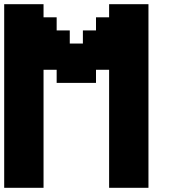

<svg xmlns="http://www.w3.org/2000/svg" viewBox="-20 -895 852 915"><path d="M500 0H687.5V-875H500V-812.5H437.5V-750H375V-687.5H312.5V-750H250V-812.5H187.5V-875H0V0H187.5V-562.5H250V-500H437.5V-562.5H500Z"/></svg>

Font: Faithful 32x
Style: Semibold
Weight: 400
Foundry: Faithful Resource Pack
Version: Version 1.0; January 27, 2023